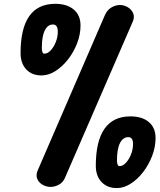

<svg xmlns="http://www.w3.org/2000/svg" viewBox="-20 -954 818 980"><path d="M239 0Q216.5 0 197.2 -11Q178 -22 170 -41.5Q162 -61 173 -85.5L515.5 -877Q527.5 -904 549.2 -916.2Q571 -928.5 591.5 -928.5Q613.5 -928.5 632.5 -917Q651.5 -905.5 659.8 -885.8Q668 -866 656.5 -841L311.5 -46Q301.5 -22.5 280.2 -11.2Q259 0 239 0ZM576 6Q527.5 6 498.2 -25Q469 -56 469 -108Q469 -233.5 513.5 -296.8Q558 -360 645.5 -360Q706 -360 740 -330.8Q774 -301.5 774 -250Q774 -204 756.8 -158.8Q739.5 -113.5 711 -76.2Q682.5 -39 647.2 -16.5Q612 6 576 6ZM590 -106Q606.5 -106 622.5 -123Q638.5 -140 648.8 -166Q659 -192 659 -219Q659 -254 635 -254Q608 -254 592.5 -224Q577 -194 577 -134.5Q577 -121 580.5 -113.5Q584 -106 590 -106ZM192 -569Q142.5 -569 113.8 -600Q85 -631 85 -683Q85 -808.5 129.2 -871.5Q173.5 -934.5 262 -934.5Q321.5 -934.5 356.2 -905.5Q391 -876.5 391 -824Q391 -778 373.5 -732.8Q356 -687.5 327 -650.5Q298 -613.5 262.8 -591.2Q227.5 -569 192 -569ZM206.5 -680Q223 -680 238.8 -696.8Q254.5 -713.5 264.8 -739.5Q275 -765.5 275 -792.5Q275 -809 269.2 -819Q263.5 -829 250 -829Q224 -829 208.8 -799Q193.5 -769 193.5 -708.5Q193.5 -696 196.5 -688Q199.5 -680 206.5 -680Z"/></svg>

Font: Edu AU VIC WA NT Pre
Style: Bold
Weight: 700
Designer: Tina and Corey Anderson, Eben Sorkin, Mirko Velimirovic
Foundry: Google for Education
Version: Version 1.001